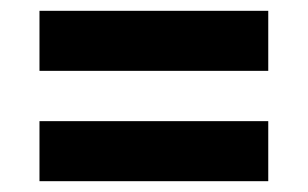

<svg xmlns="http://www.w3.org/2000/svg" viewBox="-20 -448 570 355"><path d="M53 -317V-428H476V-317ZM53 -113V-224H476V-113Z"/></svg>

Font: TypoPRO Titillium Maps
Style: 800 wt
Weight: 800
Designer: Campivisivi
Foundry: Accademia di Belle Arti di Urbino and students of MA course of Visual design
Version: Version 001.001